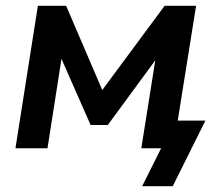

<svg xmlns="http://www.w3.org/2000/svg" viewBox="-20 -509 755 659"><path d="M33 0 110 -489H207L331 -200L545 -489H653L590 -95H685L573 130H468L533 0H465L513 -302L350 -80H291L191 -307L143 0Z"/></svg>

Font: Nunito Sans
Style: Bold Italic
Weight: 700
Italic angle: -9°
Designer: Vernon Adams
Foundry: Vernon Adams
Version: Version 3.006; ttfautohint (v1.8.3)